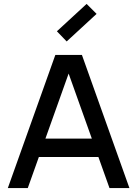

<svg xmlns="http://www.w3.org/2000/svg" viewBox="-20 -962 702 982"><path d="M148 -253H515V-159H148ZM20 0 263 -681H399L642 0H540L322 -611H340L122 0ZM321 -750 271 -802 423 -942 474 -891Z"/></svg>

Font: Gabarito
Style: Regular
Weight: 400
Designer: Leandro Assis / Alvaro Franca / Felipe Casaprima
Foundry: Naipe Foundry
Version: Version 1.000